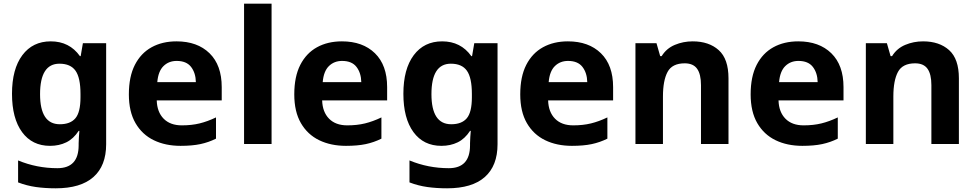

<svg xmlns="http://www.w3.org/2000/svg" viewBox="-20 -780 5289 1040"><path d="M255 -556Q356 -556 413 -476H417L429 -546H555V1Q555 118 486 179Q417 240 282 240Q224 240 174.5 233Q125 226 78 208V89Q179 131 291 131Q406 131 406 7V-4Q406 -21 407.5 -39Q409 -57 410 -71H406Q378 -28 339 -9Q300 10 251 10Q154 10 99.5 -64.5Q45 -139 45 -272Q45 -406 101 -481Q157 -556 255 -556ZM302 -435Q197 -435 197 -270Q197 -107 304 -107Q361 -107 388.5 -139.5Q416 -172 416 -253V-271Q416 -359 389 -397Q362 -435 302 -435Z M936 -556Q1049 -556 1115 -491.5Q1181 -427 1181 -308V-236H829Q831 -173 866.5 -137Q902 -101 965 -101Q1018 -101 1061 -111.5Q1104 -122 1150 -144V-29Q1110 -9 1065.5 0.5Q1021 10 958 10Q876 10 813 -20.5Q750 -51 714 -113Q678 -175 678 -269Q678 -365 710.5 -428.5Q743 -492 801 -524Q859 -556 936 -556ZM937 -450Q894 -450 865.5 -422Q837 -394 832 -335H1041Q1040 -385 1015 -417.5Q990 -450 937 -450Z M1451 0H1302V-760H1451Z M1832 -556Q1945 -556 2011 -491.5Q2077 -427 2077 -308V-236H1725Q1727 -173 1762.5 -137Q1798 -101 1861 -101Q1914 -101 1957 -111.5Q2000 -122 2046 -144V-29Q2006 -9 1961.5 0.5Q1917 10 1854 10Q1772 10 1709 -20.5Q1646 -51 1610 -113Q1574 -175 1574 -269Q1574 -365 1606.5 -428.5Q1639 -492 1697 -524Q1755 -556 1832 -556ZM1833 -450Q1790 -450 1761.5 -422Q1733 -394 1728 -335H1937Q1936 -385 1911 -417.5Q1886 -450 1833 -450Z M2375 -556Q2476 -556 2533 -476H2537L2549 -546H2675V1Q2675 118 2606 179Q2537 240 2402 240Q2344 240 2294.5 233Q2245 226 2198 208V89Q2299 131 2411 131Q2526 131 2526 7V-4Q2526 -21 2527.5 -39Q2529 -57 2530 -71H2526Q2498 -28 2459 -9Q2420 10 2371 10Q2274 10 2219.5 -64.5Q2165 -139 2165 -272Q2165 -406 2221 -481Q2277 -556 2375 -556ZM2422 -435Q2317 -435 2317 -270Q2317 -107 2424 -107Q2481 -107 2508.5 -139.5Q2536 -172 2536 -253V-271Q2536 -359 2509 -397Q2482 -435 2422 -435Z M3056 -556Q3169 -556 3235 -491.5Q3301 -427 3301 -308V-236H2949Q2951 -173 2986.5 -137Q3022 -101 3085 -101Q3138 -101 3181 -111.5Q3224 -122 3270 -144V-29Q3230 -9 3185.5 0.5Q3141 10 3078 10Q2996 10 2933 -20.5Q2870 -51 2834 -113Q2798 -175 2798 -269Q2798 -365 2830.5 -428.5Q2863 -492 2921 -524Q2979 -556 3056 -556ZM3057 -450Q3014 -450 2985.5 -422Q2957 -394 2952 -335H3161Q3160 -385 3135 -417.5Q3110 -450 3057 -450Z M3732 -556Q3820 -556 3873 -508.5Q3926 -461 3926 -356V0H3777V-319Q3777 -378 3756 -407.5Q3735 -437 3689 -437Q3621 -437 3596 -390.5Q3571 -344 3571 -257V0H3422V-546H3536L3556 -476H3564Q3590 -518 3635.5 -537Q3681 -556 3732 -556Z M4304 -556Q4417 -556 4483 -491.5Q4549 -427 4549 -308V-236H4197Q4199 -173 4234.5 -137Q4270 -101 4333 -101Q4386 -101 4429 -111.5Q4472 -122 4518 -144V-29Q4478 -9 4433.5 0.5Q4389 10 4326 10Q4244 10 4181 -20.5Q4118 -51 4082 -113Q4046 -175 4046 -269Q4046 -365 4078.5 -428.5Q4111 -492 4169 -524Q4227 -556 4304 -556ZM4305 -450Q4262 -450 4233.5 -422Q4205 -394 4200 -335H4409Q4408 -385 4383 -417.5Q4358 -450 4305 -450Z M4980 -556Q5068 -556 5121 -508.5Q5174 -461 5174 -356V0H5025V-319Q5025 -378 5004 -407.5Q4983 -437 4937 -437Q4869 -437 4844 -390.5Q4819 -344 4819 -257V0H4670V-546H4784L4804 -476H4812Q4838 -518 4883.5 -537Q4929 -556 4980 -556Z"/></svg>

Font: Noto Sans Devanagari UI
Style: Bold
Weight: 700
Designer: Jelle Bosma - Monotype Design Team
Foundry: Monotype Imaging Inc.
Version: Version 2.004; ttfautohint (v1.8.4.7-5d5b)